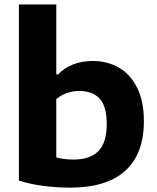

<svg xmlns="http://www.w3.org/2000/svg" viewBox="-20 -828 702 858"><path d="M64.5 -21V-808H231.5V-495.5H239.5Q267.5 -524.5 306.8 -540Q346 -555.5 394.5 -555.5Q459 -555.5 510.5 -526.2Q562 -497 592.5 -436.5Q623 -376 623 -286Q623 -140.5 539.8 -65Q456.5 10.5 293.5 10.5Q233.5 10.5 174 2.8Q114.5 -5 64.5 -21ZM457 -273.5Q457 -353.5 425 -387.5Q393 -421.5 334.5 -421.5Q305.5 -421.5 278.8 -412.2Q252 -403 231.5 -385V-124.5Q266 -115 308.5 -115Q383.5 -115 420.2 -153.2Q457 -191.5 457 -273.5Z"/></svg>

Font: Encode Sans Semi Expanded
Style: Bold
Weight: 700
Width: 6
Designer: Multiple Designers
Foundry: Impallari Type
Version: Version 2.000